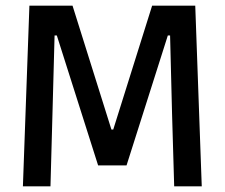

<svg xmlns="http://www.w3.org/2000/svg" viewBox="-20 -659 794 679"><path d="M61 0 84 -639H236.5L374 -201H380.5L518 -639H670.5L693.5 0H596L588.5 -255.5L581.5 -533.5H573.5L427.5 -74H327L181 -533.5H173L165.5 -255L158.5 0Z"/></svg>

Font: Anek Telugu Medium Medium
Style: Regular
Weight: 500
Version: Version 1.003